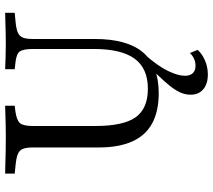

<svg xmlns="http://www.w3.org/2000/svg" viewBox="-60 -550 809 728"><g transform="rotate(-90 344.0 -186.5)"><path d="M425 197.6Q389.5 197.6 369 180.2Q348.4 162.9 348.4 132.3Q348.4 111.3 357.3 92.3Q366.1 73.4 382.3 53.2Q398.4 33.1 420.6 10.1Q442.7 -12.9 469.4 -41.1L500.8 -41.9Q456.5 8.9 438.3 46.8Q420.2 84.7 420.2 110.5Q420.2 129.8 429.8 140.3Q439.5 150.8 458.1 150.8Q485.5 150.8 506.5 129.8L518.5 158.9Q502.4 176.6 477.4 187.1Q452.4 197.6 425 197.6ZM148.4 -369.4V-465.3Q148.4 -490.3 143.1 -503.6Q137.9 -516.9 123 -523Q108.1 -529 80.6 -531.5L49.2 -534.7V-571Q64.5 -571 86.3 -570.2Q108.1 -569.4 132.7 -569Q157.3 -568.5 180.6 -568.5H188.7H194.4Q215.3 -568.5 236.3 -569Q257.3 -569.4 275.8 -570.2Q294.4 -571 306.5 -571V-534.7L286.3 -532.3Q251.6 -527.4 240.7 -514.9Q229.8 -502.4 229.8 -465.3V-369.4ZM354 11.3Q285.5 11.3 239.5 -13.7Q193.5 -38.7 171 -89.5Q148.4 -140.3 148.4 -215.3V-369.4H229.8V-229Q229.8 -122.6 262.9 -76.2Q296 -29.8 371 -29.8Q448.4 -29.8 485.1 -80.2Q521.8 -130.6 521.8 -234.7V-369.4H559.7V-231.5Q559.7 -108.9 509.3 -48.8Q458.9 11.3 354 11.3ZM521.8 -369.4V-465.3Q521.8 -501.6 512.5 -515.3Q503.2 -529 466.9 -532.3L445.2 -534.7V-571Q462.1 -570.2 488.7 -569.4Q515.3 -568.5 540.3 -568.5Q561.3 -568.5 583.5 -569Q605.6 -569.4 625.8 -570.2Q646 -571 658.9 -571V-534.7L625 -531.5Q597.6 -529 583.5 -522.6Q569.4 -516.1 564.5 -502.8Q559.7 -489.5 559.7 -465.3V-369.4Z"/></g></svg>

Font: Playfair 9pt
Style: Regular
Weight: 400
Designer: Claus Eggers Sørensen
Foundry: Claus Eggers Sørensen
Version: Version 2.203